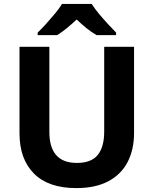

<svg xmlns="http://www.w3.org/2000/svg" viewBox="-20 -954 787 984"><path d="M667 -272Q667 -188 634.5 -124.5Q602 -61 536 -25.5Q470 10 371 10Q228 10 154 -64.5Q80 -139 80 -270V-714H233V-278Q233 -119 374 -119Q448 -119 481 -160Q514 -201 514 -279V-714H667ZM450 -934Q464 -911 487 -883.5Q510 -856 533.5 -830.5Q557 -805 575 -787V-774H475Q449 -789 424 -809Q399 -829 373 -854Q346 -829 323 -810Q300 -791 273 -774H173V-787Q192 -805 215.5 -831Q239 -857 261.5 -884Q284 -911 298 -934Z"/></svg>

Font: Noto Sans Georgian Bold
Style: Regular
Weight: 700
Designer: Monotype Design Team, Akaki Razmadze
Foundry: Google LLC
Version: Version 2.005; ttfautohint (v1.8.4.7-5d5b)